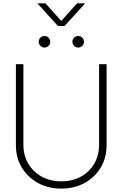

<svg xmlns="http://www.w3.org/2000/svg" viewBox="-20 -1108 726 1138"><path d="M343.3 9.8Q265.1 9.8 204.3 -23.9Q143.6 -57.6 108.9 -115.7Q74.2 -173.8 74.2 -248V-727.5H118.7V-250.5Q118.7 -187.5 147.5 -138.4Q176.3 -89.4 226.8 -61.3Q277.3 -33.2 343.3 -33.2Q409.2 -33.2 459.7 -61.3Q510.3 -89.4 538.8 -138.4Q567.4 -187.5 567.4 -250.5V-727.5H611.8V-248Q611.8 -173.8 577.4 -115.7Q543 -57.6 482.2 -23.9Q421.4 9.8 343.3 9.8ZM443.4 -826.2Q429.2 -826.2 419.2 -836.4Q409.2 -846.7 409.2 -860.8Q409.2 -875 419.2 -884.8Q429.2 -894.5 443.4 -894.5Q457.5 -894.5 467.5 -884.8Q477.5 -875 477.5 -860.4Q477.5 -846.2 467.5 -836.2Q457.5 -826.2 443.4 -826.2ZM243.7 -826.2Q229.5 -826.2 219.5 -836.4Q209.5 -846.7 209.5 -860.8Q209.5 -875 219.5 -884.8Q229.5 -894.5 243.7 -894.5Q257.8 -894.5 267.8 -884.8Q277.8 -875 277.8 -860.4Q277.8 -846.2 267.8 -836.2Q257.8 -826.2 243.7 -826.2ZM249.5 -1088.4 343.3 -983.9 437 -1088.4H484.4V-1087.4L362.8 -954.1H323.2L202.6 -1087.4V-1088.4Z"/></svg>

Font: Inter 28pt ExtraLight
Style: Regular
Weight: 250
Designer: Rasmus Andersson
Foundry: rsms
Version: Version 4.001;git-66647c0bb